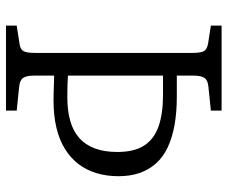

<svg xmlns="http://www.w3.org/2000/svg" viewBox="-78 -664 743 626"><g transform="rotate(90 293.0 -351.5)"><path d="M64 0V-35L122 -44Q140 -46 146.5 -56Q153 -66 153 -94V-608Q153 -637 146.5 -646.5Q140 -656 122 -659L64 -668V-703H341V-668L263 -660Q242 -658 234.5 -647Q227 -636 227 -611V-557H296Q347 -557 388.5 -549.5Q430 -542 461.5 -527Q493 -512 513.5 -489Q534 -466 544.5 -435.5Q555 -405 555 -367Q555 -328 545 -295Q535 -262 515.5 -236.5Q496 -211 466.5 -192.5Q437 -174 397 -164.5Q357 -155 308 -155Q291 -155 276.5 -155.5Q262 -156 250 -156.5Q238 -157 227 -157V-91Q227 -67 234.5 -56Q242 -45 263 -43L341 -35V0ZM227 -202Q241 -201 258.5 -200.5Q276 -200 297 -200Q341 -200 374.5 -209.5Q408 -219 430.5 -239Q453 -259 464.5 -290Q476 -321 476 -363Q476 -418 455 -450.5Q434 -483 392.5 -497.5Q351 -512 290 -512H227Z"/></g></svg>

Font: Literata 18pt Light
Style: Regular
Weight: 300
Designer: Latin by Veronika Burian and Jose Scaglione. Greek by Irene Vlachou. Cyrillic by Vera Evstafieva.
Foundry: TypeTogether
Version: Version 3.103;gftools[0.9.29]